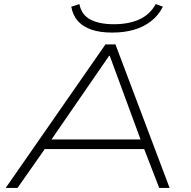

<svg xmlns="http://www.w3.org/2000/svg" viewBox="-20 -923 938 943"><path d="M8 0 498 -705H547L813 0H762L683 -204L713 -191H167L209 -204L66 0ZM516 -649 226 -228 193 -238H701L674 -228L519 -649ZM531 -763Q471 -763 429 -777.5Q387 -792 362.5 -819.5Q338 -847 330 -890L370 -903Q380 -850 424 -827Q468 -804 539 -804Q613 -804 665 -828Q717 -852 745 -903L780 -890Q758 -847 722 -819Q686 -791 638.5 -777Q591 -763 531 -763Z"/></svg>

Font: Nunito Sans 10pt Expanded ExtraLight
Style: Italic
Weight: 250
Width: 7
Italic angle: -9°
Designer: Vernon Adams
Foundry: Vernon Adams
Version: Version 3.101;gftools[0.9.27]